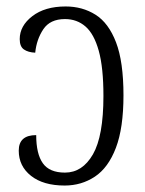

<svg xmlns="http://www.w3.org/2000/svg" viewBox="-20 -564 448 594"><path d="M180 10Q114 10 76 -20Q38 -50 38 -98Q38 -146 92 -146Q92 -88 112.5 -59Q133 -30 181 -30Q235 -30 267.5 -86.5Q300 -143 300 -267Q300 -355 285.5 -407Q271 -459 244.5 -482Q218 -505 181 -505Q135 -505 114 -473.5Q93 -442 89 -401Q67 -402 54 -411Q41 -420 41 -443Q41 -484 80 -514Q119 -544 183 -544Q235 -544 275.5 -518.5Q316 -493 339 -433Q362 -373 362 -269Q362 -168 338.5 -106.5Q315 -45 273.5 -17.5Q232 10 180 10Z"/></svg>

Font: Noto Serif Condensed Light
Style: Regular
Weight: 300
Width: 3
Designer: Monotype Design Team
Foundry: Monotype Imaging Inc.
Version: Version 2.013